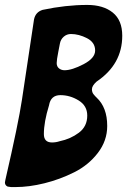

<svg xmlns="http://www.w3.org/2000/svg" viewBox="-54 -755 516 779"><path d="M-23 2Q-34 -3 -34 -15Q-34 -16 -32 -26Q21 -256 35 -350L84 -676Q90 -706 119 -715Q213 -735 300 -735Q365 -735 403.5 -704Q442 -673 442 -610Q442 -494 338 -424Q319 -407 319 -393Q319 -380 326 -372Q327 -370 332 -365L338 -359Q381 -319 381 -244Q381 -184 343 -134.5Q305 -85 247 -56Q189 -27 126.5 -11.5Q64 4 9 4H-9Q-13 4 -23 2ZM176 -499Q176 -485 185.5 -477.5Q195 -470 208 -470Q238 -470 285 -494.5Q332 -519 332 -550Q332 -583 299 -600Q266 -617 234 -617Q217 -617 204.5 -606Q192 -595 189 -578Q189 -577 182.5 -544.5Q176 -512 176 -499ZM124 -211Q124 -177 157 -177Q173 -177 188 -182Q232 -191 266 -216.5Q300 -242 300 -286Q300 -326 265 -347.5Q230 -369 191 -369Q152 -369 145 -328Q124 -260 124 -211Z"/></svg>

Font: Bangerz Fix
Style: Regular
Weight: 400
Designer: vernon adams
Foundry: Vernon Adams
Version: Version 2.10;December 28, 2023;FontCreator 13.0.0.2683 64-bi